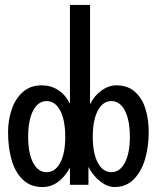

<svg xmlns="http://www.w3.org/2000/svg" viewBox="-20 -745 640 774"><path d="M12.5 -212Q12.5 -259.5 26.8 -302.8Q41 -346 71.5 -373.5Q102 -401 148.5 -401Q185 -401 214.2 -382.2Q243.5 -363.5 262 -327V-725H343V-325Q361.5 -361 390.2 -381Q419 -401 448.5 -401Q495.5 -401 524.8 -374.2Q554 -347.5 566.8 -305Q579.5 -262.5 579.5 -212Q579.5 -154.5 565 -104.2Q550.5 -54 519.5 -22.5Q488.5 9 442 9Q413.5 9 384.5 -13.5Q355.5 -36 336.5 -72V0H262V-69Q218.5 9 151 9Q102 9 71 -21.8Q40 -52.5 26.2 -102.2Q12.5 -152 12.5 -212ZM243 -193.5Q243 -260.5 222.8 -299Q202.5 -337.5 168 -337.5Q133.5 -337.5 113.5 -299Q93.5 -260.5 93.5 -193.5Q93.5 -127 113.5 -89Q133.5 -51 168 -51Q202.5 -51 222.8 -89Q243 -127 243 -193.5ZM503.5 -193.5Q503.5 -260.5 483.5 -299Q463.5 -337.5 429 -337.5Q394.5 -337.5 374.2 -299Q354 -260.5 354 -193.5Q354 -127 374.2 -89Q394.5 -51 429 -51Q463.5 -51 483.5 -89.2Q503.5 -127.5 503.5 -193.5Z"/></svg>

Font: JuliaMono Medium
Style: Regular
Weight: 500
Monospace: yes
Designer: cormullion
Foundry: corm
Version: Version 0.054; ttfautohint (v1.8.4)